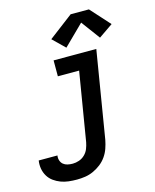

<svg xmlns="http://www.w3.org/2000/svg" viewBox="-207 -870 948 1177"><g transform="rotate(-15 267.0 -281.5)"><path d="M133 213Q106 213 80 210Q54 207 30.5 198Q7 189 -13 174.5Q-33 160 -46 138.5Q-59 117 -63.5 91.5Q-68 66 -64 40Q-64 40 -64 39.5Q-64 39 -64 39H55Q55 39 55 39Q55 39 55 39Q52 55 57 70.5Q62 86 73.5 95.5Q85 105 100.5 108.5Q116 112 133 112Q153 112 173.5 105Q194 98 210 82.5Q226 67 234 47Q242 27 246 6L318 -429H183V-530H454L363 23Q358 49 349 75Q340 101 324 124Q308 147 285.5 164.5Q263 182 237.5 193.5Q212 205 185.5 209Q159 213 133 213ZM279 -585 203 -659 357 -776H473L584 -653L494 -591L406 -710Z"/></g></svg>

Font: Iosevka Curly Slab ExObl
Style: Bold
Weight: 700
Width: 7
Italic angle: -9°
Monospace: yes
Designer: Belleve Invis
Foundry: Belleve Invis
Version: Version 11.0.0; ttfautohint (v1.8.3)